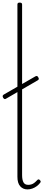

<svg xmlns="http://www.w3.org/2000/svg" viewBox="-20 -1440 340 1477"><path d="M191 17Q157 17 135.5 -7Q114 -31 114 -80V-1405Q114 -1413 118 -1416.5Q122 -1420 131 -1420Q141 -1420 145.5 -1416.5Q150 -1413 150 -1405V-93Q150 -57 160.5 -37.5Q171 -18 197 -18Q208 -18 219.5 -21Q231 -24 242 -32Q253 -40 265 -53Q270 -59 275.5 -60Q281 -61 286 -55Q291 -51 292.5 -46Q294 -41 290 -35Q279 -20 263 -8Q247 4 228.5 10.5Q210 17 191 17ZM25 -680Q18 -676 13.5 -678.5Q9 -681 4 -688Q0 -696 0.5 -701.5Q1 -707 8 -712L253 -853Q261 -857 266 -854.5Q271 -852 275 -844Q279 -837 278.5 -832Q278 -827 270 -822Z"/></svg>

Font: Playwrite BE WAL Thin
Style: Regular
Weight: 250
Version: Version 1.002